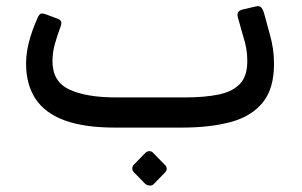

<svg xmlns="http://www.w3.org/2000/svg" viewBox="-20 -404 962 611"><path d="M345 2Q248 2 185.5 -21Q123 -44 93 -89.5Q63 -135 63 -202Q63 -235 72.5 -271.5Q82 -308 100 -348Q104 -357 109 -360Q114 -363 127 -358L162 -345Q171 -342 174 -336.5Q177 -331 173 -320Q163 -293 155 -265.5Q147 -238 147 -209Q147 -144 201 -119Q255 -94 349 -94H569Q631 -94 675 -103Q719 -112 743 -136.5Q767 -161 767 -210Q767 -250 754 -288L738 -345Q734 -358 737.5 -364.5Q741 -371 753 -374L792 -383Q806 -387 812 -379.5Q818 -372 822 -356L838 -297Q845 -273 848.5 -249.5Q852 -226 852 -201Q852 -121 815.5 -77Q779 -33 713.5 -15.5Q648 2 560 2ZM468 183Q463 187 456 186.5Q449 186 443 182L406 144Q401 139 401 132Q401 125 406 120L443 82Q449 77 455.5 77Q462 77 467 82L504 120Q510 125 510.5 132Q511 139 505 145Z"/></svg>

Font: Rubik
Style: Italic
Weight: 400
Italic angle: -12°
Designer: Hubert and Fischer
Foundry: Hubert and Fischer
Version: Version 2.300;gftools[0.9.30]